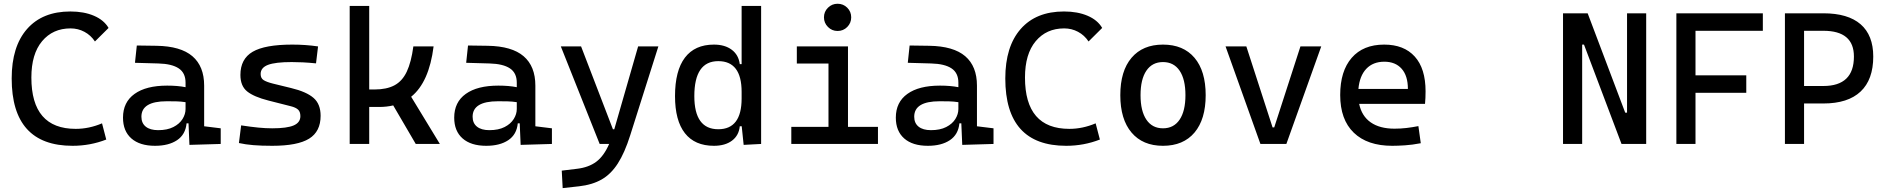

<svg xmlns="http://www.w3.org/2000/svg" viewBox="-20 -764 10001 1019"><path d="M365.2 9.8Q42 9.8 42 -347.7Q42 -517.1 123.5 -610.1Q205.1 -703.1 353.5 -703.1Q425.3 -703.1 478.5 -680.4Q531.7 -657.7 556.2 -615.7L483.9 -543.9Q461.9 -577.1 428 -595.2Q394 -613.3 354.5 -613.3Q260.3 -613.3 203.4 -545.4Q146.5 -477.5 146.5 -352.5Q146.5 -80.1 381.8 -80.1Q452.6 -80.1 521.5 -109.4L543.9 -23.4Q459 9.8 365.2 9.8Z M985.4 4.9 980.5 -109.4H970.2Q964.4 -49.8 919.7 -20Q875 9.8 802.7 9.8Q721.7 9.8 677.2 -29.3Q632.8 -68.4 632.8 -139.6Q632.8 -221.7 694.1 -265.6Q755.4 -309.6 867.2 -309.6Q922.9 -309.6 964.8 -301.3V-325.2Q964.8 -377 928.5 -401.1Q892.1 -425.3 820.3 -427.2L696.3 -430.7L706.1 -522.5L810.5 -521Q939 -519 1001.2 -465.6Q1063.5 -412.1 1063.5 -309.6V-93.8L1151.4 -83V0ZM964.8 -221.7Q939.9 -225.6 915.3 -226.1Q890.6 -226.6 865.2 -226.6Q730.5 -226.6 730.5 -144.5Q730.5 -110.4 753.7 -91.8Q776.9 -73.2 819.3 -73.2Q867.7 -73.2 900.1 -89.8Q932.6 -106.4 948.7 -132.3Q964.8 -158.2 964.8 -185.5Z M1424.8 9.8Q1366.2 9.8 1324.5 6.3Q1282.7 2.9 1248 -4.9L1259.8 -98.6Q1311 -90.8 1350.3 -86.9Q1389.6 -83 1424.8 -83Q1503.4 -83 1538.8 -98.4Q1574.2 -113.8 1574.2 -147.5Q1574.2 -170.9 1561.8 -182.4Q1549.3 -193.8 1523.4 -200.2L1404.3 -230.5Q1327.6 -250 1291.7 -278.8Q1255.9 -307.6 1255.9 -366.2Q1255.9 -451.2 1321 -489.3Q1386.2 -527.3 1531.2 -527.3Q1602.5 -527.3 1668 -517.6L1657.2 -427.7Q1617.7 -431.6 1587.4 -433.1Q1557.1 -434.6 1528.3 -434.6Q1441.4 -434.6 1402.3 -419.7Q1363.3 -404.8 1363.3 -371.1Q1363.3 -348.6 1379.4 -338.6Q1395.5 -328.6 1428.7 -320.3L1524.4 -296.9Q1606 -277.3 1643.8 -244.6Q1681.6 -211.9 1681.6 -149.4Q1681.6 -65.9 1620.6 -28.1Q1559.6 9.8 1424.8 9.8Z M1835.9 0V-732.4H1939.5V-289.1H1967.8Q2032.2 -289.1 2073.7 -311.3Q2115.2 -333.5 2138.9 -383.8Q2162.6 -434.1 2173.8 -517.6H2281.2Q2257.3 -327.1 2162.1 -250.5L2314.5 0H2186.5L2066.9 -204.6Q2032.2 -196.3 1992.2 -196.3H1939.5V0Z M2743.2 4.9 2738.3 -109.4H2728Q2722.2 -49.8 2677.5 -20Q2632.8 9.8 2560.5 9.8Q2479.5 9.8 2435.1 -29.3Q2390.6 -68.4 2390.6 -139.6Q2390.6 -221.7 2451.9 -265.6Q2513.2 -309.6 2625 -309.6Q2680.7 -309.6 2722.7 -301.3V-325.2Q2722.7 -377 2686.3 -401.1Q2649.9 -425.3 2578.1 -427.2L2454.1 -430.7L2463.9 -522.5L2568.4 -521Q2696.8 -519 2759 -465.6Q2821.3 -412.1 2821.3 -309.6V-93.8L2909.2 -83V0ZM2722.7 -221.7Q2697.8 -225.6 2673.1 -226.1Q2648.4 -226.6 2623 -226.6Q2488.3 -226.6 2488.3 -144.5Q2488.3 -110.4 2511.5 -91.8Q2534.7 -73.2 2577.1 -73.2Q2625.5 -73.2 2658 -89.8Q2690.4 -106.4 2706.5 -132.3Q2722.7 -158.2 2722.7 -185.5Z M2966.3 234.4 2961.4 141.6 3042.5 131.8Q3104.5 124.5 3144.8 94.2Q3185.1 64 3212.9 0H3162.6L2956.5 -517.6H3064L3232.9 -78.1H3240.2L3366.7 -517.6H3474.1L3324.7 -45.9Q3295.4 46.9 3259 103.5Q3222.7 160.2 3173.1 188.5Q3123.5 216.8 3054.2 224.6Z M3769 9.8Q3667.5 9.8 3615 -57.1Q3562.5 -124 3562.5 -253.9Q3562.5 -388.7 3615 -458Q3667.5 -527.3 3769 -527.3Q3827.1 -527.3 3863.5 -500Q3899.9 -472.7 3906.2 -423.8H3916V-732.4H4019.5V0L3926.8 4.9L3916.5 -93.8H3906.2Q3901.4 -44.9 3865 -17.6Q3828.6 9.8 3769 9.8ZM3916 -241.2V-276.4Q3916 -439.5 3792 -439.5Q3665 -439.5 3665 -253.9Q3665 -78.1 3792 -78.1Q3916 -78.1 3916 -241.2Z M4179.7 0V-90.8H4377V-426.8H4209V-517.6H4480.5V-90.8H4639.6V0ZM4425.3 -599.6Q4395.5 -599.6 4374.3 -620.8Q4353 -642.1 4353 -671.9Q4353 -702.1 4374.3 -723.1Q4395.5 -744.1 4425.3 -744.1Q4455.6 -744.1 4476.6 -723.1Q4497.6 -702.1 4497.6 -671.9Q4497.6 -642.1 4476.6 -620.8Q4455.6 -599.6 4425.3 -599.6Z M5086.9 4.9 5082 -109.4H5071.8Q5065.9 -49.8 5021.2 -20Q4976.6 9.8 4904.3 9.8Q4823.2 9.8 4778.8 -29.3Q4734.4 -68.4 4734.4 -139.6Q4734.4 -221.7 4795.7 -265.6Q4856.9 -309.6 4968.8 -309.6Q5024.4 -309.6 5066.4 -301.3V-325.2Q5066.4 -377 5030 -401.1Q4993.7 -425.3 4921.9 -427.2L4797.9 -430.7L4807.6 -522.5L4912.1 -521Q5040.5 -519 5102.8 -465.6Q5165 -412.1 5165 -309.6V-93.8L5252.9 -83V0ZM5066.4 -221.7Q5041.5 -225.6 5016.8 -226.1Q4992.2 -226.6 4966.8 -226.6Q4832 -226.6 4832 -144.5Q4832 -110.4 4855.2 -91.8Q4878.4 -73.2 4920.9 -73.2Q4969.2 -73.2 5001.7 -89.8Q5034.2 -106.4 5050.3 -132.3Q5066.4 -158.2 5066.4 -185.5Z M5638.7 9.8Q5315.4 9.8 5315.4 -347.7Q5315.4 -517.1 5397 -610.1Q5478.5 -703.1 5627 -703.1Q5698.7 -703.1 5752 -680.4Q5805.2 -657.7 5829.6 -615.7L5757.3 -543.9Q5735.4 -577.1 5701.4 -595.2Q5667.5 -613.3 5627.9 -613.3Q5533.7 -613.3 5476.8 -545.4Q5419.9 -477.5 5419.9 -352.5Q5419.9 -80.1 5655.3 -80.1Q5726.1 -80.1 5794.9 -109.4L5817.4 -23.4Q5732.4 9.8 5638.7 9.8Z M6152.3 9.8Q6044.9 9.8 5985.4 -60.5Q5925.8 -130.9 5925.8 -258.8Q5925.8 -387.2 5985.4 -457.3Q6044.9 -527.3 6152.3 -527.3Q6260.3 -527.3 6319.6 -457.3Q6378.9 -387.2 6378.9 -258.8Q6378.9 -130.9 6319.6 -60.5Q6260.3 9.8 6152.3 9.8ZM6152.3 -83Q6209.5 -83 6240.5 -128.9Q6271.5 -174.8 6271.5 -258.8Q6271.5 -343.3 6240.5 -388.9Q6209.5 -434.6 6152.3 -434.6Q6095.2 -434.6 6064.2 -388.9Q6033.2 -343.3 6033.2 -258.8Q6033.2 -174.8 6064.2 -128.9Q6095.2 -83 6152.3 -83Z M6669.4 0 6484.4 -517.6H6594.7L6733.9 -87.9H6742.7L6881.8 -517.6H6992.2L6807.1 0Z M7369.1 9.8Q7236.8 9.8 7164.8 -59.8Q7092.8 -129.4 7092.8 -259.8Q7092.8 -386.7 7153.8 -457Q7214.8 -527.3 7326.2 -527.3Q7431.2 -527.3 7488.5 -463.9Q7545.9 -400.4 7545.9 -279.3Q7545.9 -243.7 7543 -212.9H7193.4Q7207 -147.9 7254.9 -114.5Q7302.7 -81.1 7380.9 -81.1Q7413.1 -81.1 7444.3 -84.7Q7475.6 -88.4 7507.8 -94.7L7520.5 -3.9Q7474.6 4.9 7436.5 7.3Q7398.4 9.8 7369.1 9.8ZM7189.5 -292H7452.1Q7452.1 -361.8 7418.9 -399.2Q7385.7 -436.5 7327.1 -436.5Q7267.1 -436.5 7231.4 -398.9Q7195.8 -361.3 7189.5 -292Z M7617.2 0Z M8585.9 0 8386.7 -527.3H8377V0H8275.4V-693.4H8406.2L8605.5 -166H8615.2V-693.4H8716.8V0Z M8877 0V-693.4H9335.9V-600.6H8978.5V-364.3H9248V-271.5H8978.5V0Z M9453.1 0V-693.4H9657.2Q9787.6 -693.4 9854.7 -635.3Q9921.9 -577.1 9921.9 -463.9Q9921.9 -341.3 9854.7 -278.1Q9787.6 -214.8 9657.2 -214.8H9554.7V0ZM9554.7 -307.6H9657.2Q9819.3 -307.6 9819.3 -463.9Q9819.3 -600.6 9657.2 -600.6H9554.7Z"/></svg>

Font: CaskaydiaCove NFP
Style: Regular
Weight: 400
Designer: Aaron Bell
Foundry: Saja Typeworks
Version: Version 2111.001; VTT 6.35;Nerd Fonts 3.1.1